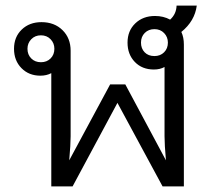

<svg xmlns="http://www.w3.org/2000/svg" viewBox="-20 -665 753 685"><path d="M627 -551Q636 -532 636 -506V0H560L399 -298L239 0H163V-404Q146 -395 124 -395Q83 -395 56.5 -422Q30 -449 30 -491Q30 -533 57.5 -559.5Q85 -586 128 -586Q174 -586 203 -557.5Q232 -529 232 -484V-179Q232 -150 227 -93L373 -364H427L572 -93Q567 -150 567 -179V-426Q551 -417 529 -417Q487 -417 461 -444Q435 -471 435 -513Q435 -555 462.5 -581.5Q490 -608 533 -608Q563 -608 587 -595Q609 -615 610 -645H682Q675 -590 627 -551ZM579 -513Q579 -533 565.5 -547Q552 -561 531 -561Q510 -561 496.5 -547.5Q483 -534 483 -513Q483 -492 496 -478.5Q509 -465 531 -465Q552 -465 565.5 -478.5Q579 -492 579 -513ZM174 -491Q174 -511 160.5 -525Q147 -539 126 -539Q105 -539 91.5 -525Q78 -511 78 -491Q78 -470 91.5 -456.5Q105 -443 126 -443Q147 -443 160.5 -456.5Q174 -470 174 -491Z"/></svg>

Font: Sarabun Light
Style: Regular
Weight: 300
Designer: Suppakit Chalermlarp | Katatrad Co.,Ltd.
Foundry: Cadson Demak Co.,Ltd.
Version: Version 1.000; ttfautohint (v1.6)